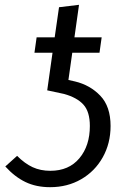

<svg xmlns="http://www.w3.org/2000/svg" viewBox="-20 -767 543 797"><path d="M439 -244Q439 -172 406.5 -114Q374 -56 317 -23Q260 10 188 10Q130 10 85.5 -11.5Q41 -33 2 -76L51 -120Q83 -88 115.5 -73Q148 -58 189 -58Q266 -58 309.5 -110Q353 -162 353 -244Q353 -303 326.5 -332.5Q300 -362 246 -377L176 -392L198 -548H123L132 -612H207L225 -737L308 -747L289 -612H402L393 -548H280L264 -435L291 -429Q354 -414 396.5 -369.5Q439 -325 439 -244Z"/></svg>

Font: FiraGO Book
Style: Italic
Weight: 350
Italic angle: -8°
Designer: bBox Type GmbH
Foundry: bBox Type GmbH
Version: Version 1.001